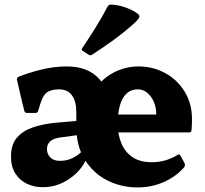

<svg xmlns="http://www.w3.org/2000/svg" viewBox="-20 -803 895 838"><path d="M581 15Q509 15 448.5 -15.5Q388 -46 350.5 -105.5Q313 -165 313 -251V-314Q313 -361 294 -387Q275 -413 237 -413Q207 -413 187.5 -401.5Q168 -390 155 -347L147 -320Q144 -310 135 -310H98Q88 -310 86 -320Q77 -354 69.5 -388Q62 -422 54 -455Q53 -463 61 -468Q100 -484 157 -498.5Q214 -513 272 -513Q364 -513 413 -458.5Q462 -404 462 -317L350 -251Q350 -335 382.5 -393.5Q415 -452 469 -482.5Q523 -513 585 -513Q648 -513 701 -484Q754 -455 786 -403Q818 -351 818 -283Q818 -272 817.5 -260.5Q817 -249 816 -235Q815 -225 805 -225H482V-303H689L661 -290Q662 -294 662 -297.5Q662 -301 662 -305Q662 -335 651 -359.5Q640 -384 622 -398.5Q604 -413 581 -413Q539 -413 516.5 -374.5Q494 -336 494 -262Q494 -215 510 -177Q526 -139 558.5 -117Q591 -95 642 -95Q704 -95 755 -127Q764 -132 768 -123L786 -90Q789 -82 784 -73Q748 -32 695 -8.5Q642 15 581 15ZM166 14Q130 14 98.5 -0.5Q67 -15 47.5 -45Q28 -75 28 -119Q28 -173 54.5 -203Q81 -233 125 -247.5Q169 -262 220 -267L335 -277L331 -215L250 -204Q215 -200 200 -187Q185 -174 185 -152Q185 -131 199.5 -116Q214 -101 241 -101Q266 -101 285.5 -108.5Q305 -116 320.5 -127.5Q336 -139 345 -150L366 -138Q361 -113 345 -86.5Q329 -60 302 -37Q275 -14 241 0Q207 14 166 14ZM383 -565Q375 -559 367 -564L341 -581Q333 -586 339 -593Q370 -639 398 -684Q426 -729 450 -775Q456 -784 465 -783Q491 -782 518.5 -773.5Q546 -765 568 -752Q583 -743 587 -736.5Q591 -730 583.5 -720Q576 -710 553 -690Q519 -660 476.5 -629Q434 -598 383 -565Z"/></svg>

Font: Hahmlet ExtraBold
Style: Regular
Weight: 800
Designer: Minjoo Ham & Mark Frömberg
Foundry: hypertype
Version: Version 1.002